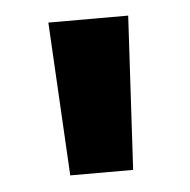

<svg xmlns="http://www.w3.org/2000/svg" viewBox="-33 -791 323 327"><g transform="rotate(-5 129.0 -628.0)"><path d="M60.5 -759H197L182.5 -496.5H75Z"/></g></svg>

Font: Hepta Slab ExtraLight
Style: Bold
Weight: 700
Version: Version 1.102